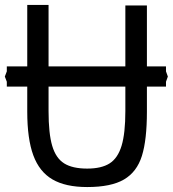

<svg xmlns="http://www.w3.org/2000/svg" viewBox="-52 -747 698 775"><path d="M58 -296V-397.5H-24.5V-417L-32.5 -438L-24.5 -459V-479H58V-727H144V-479H454V-725H541V-479H618V-459L625.5 -438L618 -417V-397.5H541V-296Q541 -182.5 520.8 -117.8Q500.5 -53 448.5 -22.5Q396.5 8 300 8Q212.5 8 159.8 -22.8Q107 -53.5 82.5 -120Q58 -186.5 58 -296ZM300 -66.5Q357.5 -66.5 390.5 -87.5Q423.5 -108.5 438.8 -158.8Q454 -209 454 -298.5V-397.5H144V-298.5Q144 -208 158.8 -158.2Q173.5 -108.5 207 -87.5Q240.5 -66.5 300 -66.5Z"/></svg>

Font: JuliaMono
Style: Regular
Weight: 400
Monospace: yes
Designer: cormullion
Foundry: corm
Version: Version 0.055; ttfautohint (v1.8.4)